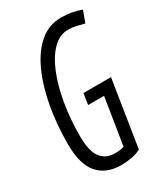

<svg xmlns="http://www.w3.org/2000/svg" viewBox="-181 -788 756 875"><g transform="rotate(-30 197.0 -350.0)"><path d="M193 10Q113 10 70.5 -39.5Q28 -89 28 -194Q28 -298 45 -391Q62 -484 95 -556Q128 -628 176.5 -669Q225 -710 288 -710Q348 -710 394 -691L372 -631Q351 -637 331 -641.5Q311 -646 288 -646Q245 -646 209 -610.5Q173 -575 147.5 -513Q122 -451 108 -370Q94 -289 94 -198Q94 -119 120 -85Q146 -51 195 -51Q224 -51 242 -58L281 -303H197L206 -361H351L296 -12Q277 -1 249 4.5Q221 10 193 10Z"/></g></svg>

Font: Georama Condensed
Style: Italic
Weight: 400
Width: 3
Italic angle: -9°
Designer: Jean-Baptiste Levee
Foundry: Production Type
Version: Version 1.000